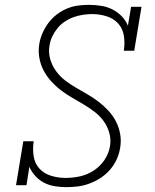

<svg xmlns="http://www.w3.org/2000/svg" viewBox="-20 -763 640 791"><path d="M253 8Q253 8 253 8Q253 8 253 8Q228 8 204.5 4Q181 0 161 -10.5Q141 -21 125.5 -38Q110 -55 101 -76L89 0H46L76 -181H119Q114 -151 118.5 -120.5Q123 -90 142 -69Q161 -48 190 -39Q219 -30 250 -30Q280 -30 309.5 -36.5Q339 -43 365.5 -60Q392 -77 410 -103.5Q428 -130 433 -160Q438 -189 430 -216.5Q422 -244 406 -265.5Q390 -287 368 -303.5Q346 -320 322.5 -334Q299 -348 275.5 -361.5Q252 -375 230.5 -391.5Q209 -408 190.5 -428.5Q172 -449 159.5 -473Q147 -497 142 -525Q137 -553 142 -583Q146 -606 155.5 -627.5Q165 -649 179.5 -668.5Q194 -688 213.5 -703Q233 -718 255.5 -727.5Q278 -737 301 -740Q324 -743 346 -743Q372 -743 397 -739Q422 -735 443.5 -724Q465 -713 481.5 -696Q498 -679 507 -657L520 -735H563L533 -554H490Q495 -584 490.5 -614.5Q486 -645 467 -666Q448 -687 419 -696Q390 -705 360 -705Q341 -705 321.5 -702Q302 -699 283.5 -692.5Q265 -686 247.5 -674.5Q230 -663 217 -647Q204 -631 195.5 -613Q187 -595 184 -576Q179 -546 187 -519Q195 -492 211 -470Q227 -448 248.5 -431.5Q270 -415 293.5 -401.5Q317 -388 341 -374Q365 -360 386.5 -343.5Q408 -327 426.5 -307Q445 -287 457.5 -263Q470 -239 475 -211Q480 -183 475 -154Q471 -129 460.5 -106Q450 -83 433 -63.5Q416 -44 394.5 -30Q373 -16 349 -7Q325 2 301 5Q277 8 253 8Z"/></svg>

Font: Iosevka Etoile XLtObl
Style: Regular
Weight: 200
Italic angle: -9°
Designer: Belleve Invis
Foundry: Belleve Invis
Version: Version 15.5.2; ttfautohint (v1.8.4)